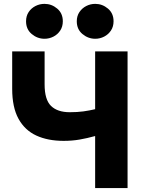

<svg xmlns="http://www.w3.org/2000/svg" viewBox="-20 -963 756 983"><path d="M467.1 0V-266.5Q425.9 -255.1 387.2 -248.4Q348.6 -241.8 305.6 -241.8Q225.2 -241.8 166.2 -268.9Q107.1 -296.1 74.8 -354.8Q42.4 -413.4 42.4 -508.2V-700H208.4V-531Q208.4 -452.5 241.4 -420.5Q274.5 -388.5 337.1 -388.5Q376.4 -388.5 406.9 -392.7Q437.5 -396.9 467.1 -404V-700H633.1V0ZM207.9 -764.5Q171.4 -764.5 142.4 -788.8Q113.4 -813 113.4 -854Q113.4 -881.1 126.6 -901.1Q139.9 -921.1 161.6 -932.2Q183.2 -943.2 207.9 -943.2Q244.2 -943.2 272.9 -919Q301.6 -894.8 301.6 -854Q301.6 -826.5 288.2 -806.4Q274.9 -786.4 253.4 -775.4Q231.9 -764.5 207.9 -764.5ZM467.6 -764.5Q431.1 -764.5 402.1 -788.8Q373.1 -813 373.1 -854Q373.1 -881 386.5 -901Q399.9 -921 421.4 -932.1Q442.9 -943.2 467.6 -943.2Q504 -943.2 532.7 -919Q561.4 -894.8 561.4 -854Q561.4 -826.5 547.9 -806.4Q534.5 -786.4 513 -775.4Q491.5 -764.5 467.6 -764.5Z"/></svg>

Font: Geologica-Sharp
Style: Regular
Weight: 100
Designer: Sindre Bremnes, Frode Helland
Foundry: Monokrom Skriftforlag AS
Version: Version 1.010;gftools[0.9.28]